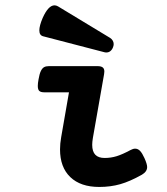

<svg xmlns="http://www.w3.org/2000/svg" viewBox="-20 -704 640 734"><path d="M378.9 -430.7Q378.9 -428.2 377.9 -420.4L335 -176.3Q332.5 -160.6 332.5 -150.4Q332.5 -124.5 344.5 -112.3Q356.4 -100.1 379.9 -100.1Q403.8 -100.1 426 -106.9Q448.2 -113.8 479 -130.4Q488.8 -135.7 496.6 -135.7Q507.3 -135.7 515.6 -127Q523.9 -118.2 532.2 -99.6Q542.5 -76.7 542.5 -65.4Q542.5 -47.9 522.5 -36.1Q476.6 -10.3 439.5 0.2Q402.3 10.7 359.4 10.7Q288.1 10.7 248.8 -26.9Q209.5 -64.5 209.5 -132.8Q209.5 -154.8 213.9 -179.7L243.7 -351.1H149.4Q136.2 -351.1 130.4 -356.2Q124.5 -361.3 124.5 -375.5Q124.5 -385.7 127.4 -400.9Q130.9 -421.4 136 -432.1Q141.1 -442.9 148.2 -447Q155.3 -451.2 167 -451.2H352.5Q366.2 -451.2 372.6 -446.3Q378.9 -441.4 378.9 -430.7ZM414.6 -535.6Q414.6 -529.8 412.1 -523.4Q408.7 -514.2 402.1 -508.8Q395.5 -503.4 386.7 -503.4Q381.8 -503.4 378.9 -504.4L144.5 -565.4Q130.4 -569.3 130.4 -587.9Q130.4 -605.5 143.1 -635.3Q164.6 -683.6 188.5 -683.6Q194.8 -683.6 201.7 -679.7L400.9 -559.1Q407.2 -555.2 410.9 -548.8Q414.6 -542.5 414.6 -535.6Z"/></svg>

Font: Courier Prime
Style: Bold Italic
Weight: 700
Italic angle: -10°
Designer: Alan Dague-Greene
Foundry: Quote-Unquote Apps
Version: Version 3.018